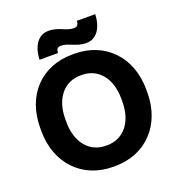

<svg xmlns="http://www.w3.org/2000/svg" viewBox="-159 -1027 1079 1169"><g transform="rotate(-20 380.5 -442.5)"><path d="M373 -878C347 -889 321 -899 285 -899C218 -899 179 -839 175 -752H295C295 -770 300 -788 325 -788C348 -788 369 -780 391 -771C417 -761 443 -750 479 -750C546 -750 585 -810 589 -897H470C469 -879 464 -861 439 -861C416 -861 395 -869 373 -878ZM37 -340C37 -130 176 14 374 14H387C585 14 724 -129 724 -340V-360C724 -571 585 -714 387 -714H374C173 -714 37 -573 37 -360ZM199 -340V-360C199 -493 272 -577 375 -577H386C490 -577 562 -493 562 -360V-340C562 -206 490 -122 386 -122H375C272 -122 199 -206 199 -340Z"/></g></svg>

Font: Fixel Text Bold
Style: Bold
Weight: 700
Width: 4
Designer: AlfaBravo + MacPaw
Foundry: Kyrylo Tkachov, Marchela Mozhyna, Serhii Makarenko, Maria Weinstein, Zakhar Kryvoshyya
Version: Version 1.211